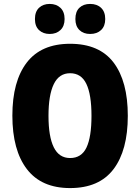

<svg xmlns="http://www.w3.org/2000/svg" viewBox="-20 -948 714 978"><path d="M631 -358Q631 -182 558 -86Q485 10 337 10Q191 10 117 -86.5Q43 -183 43 -359Q43 -534 116.5 -629.5Q190 -725 337 -725Q486 -725 558.5 -629.5Q631 -534 631 -358ZM227 -358Q227 -252 254 -197.5Q281 -143 337 -143Q395 -143 420.5 -196.5Q446 -250 446 -358Q446 -466 420 -520.5Q394 -575 337 -575Q281 -575 254 -519.5Q227 -464 227 -358ZM158 -851Q158 -889 179 -908.5Q200 -928 233 -928Q267 -928 288 -908Q309 -888 309 -851Q309 -815 288 -795Q267 -775 233 -775Q200 -775 179 -794.5Q158 -814 158 -851ZM364 -851Q364 -889 384.5 -908.5Q405 -928 439 -928Q474 -928 495 -908Q516 -888 516 -851Q516 -815 495 -795Q474 -775 439 -775Q405 -775 384.5 -795Q364 -815 364 -851Z"/></svg>

Font: Noto Sans Myanmar Condensed Black
Style: Regular
Weight: 900
Width: 3
Designer: Monotype Design Team
Foundry: Monotype Imaging Inc.
Version: Version 2.107; ttfautohint (v1.8.4.7-5d5b)